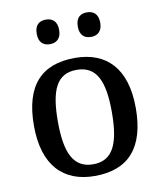

<svg xmlns="http://www.w3.org/2000/svg" viewBox="-84 -814 756 893"><g transform="rotate(-10 293.5 -368.0)"><path d="M193 -630C222 -630 246 -646 246 -688C246 -731 222 -746 193 -746C163 -746 140 -731 140 -688C140 -646 163 -630 193 -630ZM387 -630C416 -630 440 -646 440 -688C440 -731 416 -746 387 -746C357 -746 334 -731 334 -688C334 -646 357 -630 387 -630ZM292 10C451 10 534 -81 534 -269C534 -457 443 -547 295 -547C135 -547 53 -457 53 -269C53 -81 144 10 292 10ZM294 -45C200 -45 166 -122 166 -269C166 -417 199 -491 293 -491C387 -491 421 -417 421 -269C421 -122 388 -45 294 -45Z"/></g></svg>

Font: Noto Serif Thai Medium
Style: Regular
Weight: 500
Designer: Monotype Design Team
Foundry: Monotype Imaging Inc.
Version: Version 1.901;PS 001.901;hotconv 1.0.88;makeotf.lib2.5.64775